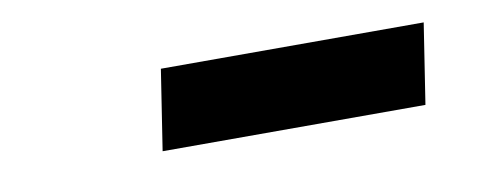

<svg xmlns="http://www.w3.org/2000/svg" viewBox="-28 -839 656 259"><g transform="rotate(-10 300.0 -710.0)"><path d="M180 -655 197 -765H557L540 -655Z"/></g></svg>

Font: JetBrains Mono ExtraBold
Style: Italic
Weight: 800
Italic angle: -9°
Monospace: yes
Designer: Philipp Nurullin, Konstantin Bulenkov
Foundry: JetBrains
Version: Version 2.305; ttfautohint (v1.8.4.7-5d5b)